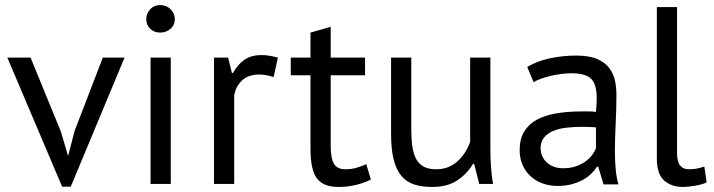

<svg xmlns="http://www.w3.org/2000/svg" viewBox="-20 -728 2826 760"><path d="M221 -207 249 -112H250L275 -209L387 -500H473L260 11H226L9 -500H101Z M576 -500H656V0H576ZM559 -652Q559 -675 574.5 -691.5Q590 -708 614 -708Q638 -708 655 -691.5Q672 -675 672 -652Q672 -629 655 -614Q638 -599 614 -599Q590 -599 574.5 -614Q559 -629 559 -652Z M1063 -423Q1033 -433 1006 -433Q963 -433 938 -409.5Q913 -386 907 -350V0H827V-500H883L898 -439H902Q921 -473 947.5 -491.5Q974 -510 1015 -510Q1044 -510 1080 -500Z M1131 -500H1209V-599L1289 -622V-500H1425V-430H1289V-153Q1289 -101 1302 -79.5Q1315 -58 1346 -58Q1372 -58 1390 -63.5Q1408 -69 1430 -78L1448 -17Q1421 -4 1389 4Q1357 12 1320 12Q1259 12 1234 -22.5Q1209 -57 1209 -138V-430H1131Z M1608 -500V-215Q1608 -176 1612.5 -146.5Q1617 -117 1628 -97.5Q1639 -78 1658 -68Q1677 -58 1706 -58Q1733 -58 1754 -66.5Q1775 -75 1791.5 -90Q1808 -105 1820.5 -124.5Q1833 -144 1841 -166V-500H1921V-142Q1921 -106 1923.5 -67.5Q1926 -29 1932 0H1877L1857 -79H1852Q1829 -40 1790 -14Q1751 12 1691 12Q1651 12 1620.5 2.5Q1590 -7 1569.5 -31Q1549 -55 1538.5 -95.5Q1528 -136 1528 -198V-500Z M2067 -463Q2105 -486 2155.5 -497Q2206 -508 2261 -508Q2313 -508 2344.5 -494Q2376 -480 2392.5 -457.5Q2409 -435 2414.5 -408Q2420 -381 2420 -354Q2420 -294 2417 -237Q2414 -180 2414 -129Q2414 -92 2417 -59Q2420 -26 2428 2H2369L2348 -68H2343Q2334 -54 2320.5 -40.5Q2307 -27 2288 -16.5Q2269 -6 2244 1Q2219 8 2187 8Q2155 8 2127.5 -2Q2100 -12 2080 -30.5Q2060 -49 2048.5 -75Q2037 -101 2037 -134Q2037 -178 2055 -207.5Q2073 -237 2105.5 -254.5Q2138 -272 2183.5 -279.5Q2229 -287 2284 -287Q2298 -287 2311.5 -287Q2325 -287 2339 -285Q2342 -315 2342 -339Q2342 -394 2320 -416Q2298 -438 2240 -438Q2223 -438 2203.5 -435.5Q2184 -433 2163.5 -428.5Q2143 -424 2124.5 -417.5Q2106 -411 2092 -403ZM2209 -62Q2237 -62 2259 -69.5Q2281 -77 2297 -88.5Q2313 -100 2323.5 -114Q2334 -128 2339 -141V-224Q2325 -225 2310.5 -225.5Q2296 -226 2282 -226Q2251 -226 2221.5 -222.5Q2192 -219 2169.5 -209.5Q2147 -200 2133.5 -183.5Q2120 -167 2120 -142Q2120 -107 2145 -84.5Q2170 -62 2209 -62Z M2660 -123Q2660 -88 2672 -73Q2684 -58 2706 -58Q2719 -58 2734 -60Q2749 -62 2768 -69L2777 -6Q2761 2 2732.5 7Q2704 12 2683 12Q2638 12 2609 -13.5Q2580 -39 2580 -100V-700H2660Z"/></svg>

Font: PT Sans
Style: Regular
Weight: 400
Designer: A.Korolkova, O.Umpeleva, V.Yefimov
Foundry: ParaType Ltd
Version: Version 2.003